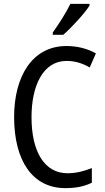

<svg xmlns="http://www.w3.org/2000/svg" viewBox="-20 -963 542 993"><path d="M443 -934V-943H344C322 -898 288 -844 253 -795V-783H307C349 -819 418 -894 443 -934ZM325 -648C370 -648 410 -634 444 -614L476 -687C431 -712 379 -725 324 -725C145 -725 53 -565 53 -358C53 -129 150 10 318 10C374 10 416 1 455 -18V-94C416 -78 375 -67 329 -67C211 -67 143 -177 143 -357C143 -519 202 -648 325 -648Z"/></svg>

Font: Noto Sans Lao UI Cond
Style: Regular
Weight: 400
Width: 3
Designer: Monotype Design Team
Foundry: Monotype Imaging Inc.
Version: Version 2.000